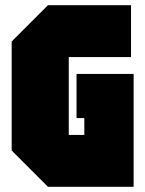

<svg xmlns="http://www.w3.org/2000/svg" viewBox="-20 -720 560 740"><path d="M25 -140V-560L165 -700H485V-500H245V-200H305V-265H275V-435H495V0H165Z"/></svg>

Font: Tektur Condensed Black
Style: Regular
Weight: 900
Width: 3
Designer: Adam Jagosz
Foundry: Adam Jagosz
Version: Version 1.005;gftools[0.9.30]